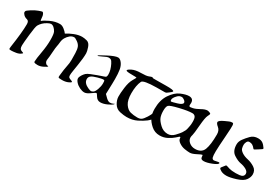

<svg xmlns="http://www.w3.org/2000/svg" viewBox="21 -922 2135 1481"><g transform="rotate(30 1089.0 -181.5)"><path d="M575.2 -264.2Q575.2 -221.2 564.5 -156.2L555.2 -97.2Q550.8 -69.3 550.8 -55.9Q550.8 -42.5 557.1 -37.1Q563.5 -31.7 577.1 -27.3Q590.3 -23.4 590.3 -18.1Q590.3 -12.7 567.9 -2.9Q545.4 6.8 516.4 6.8Q487.3 6.8 484.4 2.7Q481.4 -1.5 482.9 -13.2Q489.3 -75.2 496.1 -105.5Q502.9 -135.7 502.9 -163.1Q502.9 -190.4 502 -224.9Q501 -259.3 493.2 -278.1Q485.4 -296.9 464.4 -311.5Q443.4 -326.2 434.6 -326.2Q414.6 -326.2 397.9 -312.3Q381.3 -298.3 370.6 -280Q359.9 -261.7 357.7 -238.3Q355.5 -214.8 352.1 -200Q348.6 -185.1 345.7 -140.1Q342.8 -95.2 339.6 -77.6Q336.4 -60.1 343.3 -48.1Q350.1 -36.1 359.9 -34.7Q369.6 -33.2 371.3 -32Q373 -30.8 371.1 -28.8Q368.7 -24.9 343.8 -12Q318.8 1 294.4 1Q270 1 263.7 -5.4Q262.2 -6.3 262.2 -12.7Q262.2 -35.6 273.7 -99.1Q285.2 -162.6 285.2 -215.6Q285.2 -268.6 276.6 -285.9Q268.1 -303.2 254.4 -314.9Q240.7 -326.7 227.5 -326.2Q217.8 -326.2 197.8 -315.4Q177.7 -304.7 163.8 -290.8Q149.9 -276.9 141.1 -261.5Q132.3 -246.1 124 -168.2Q115.7 -90.3 115.7 -71.3Q115.7 -52.2 120.4 -43.5Q125 -34.7 136.2 -30.8Q147.5 -26.9 149.2 -26.1Q150.9 -25.4 152.6 -23.7Q154.3 -22 151.4 -19.5Q133.3 -2.4 105.5 1.7Q77.6 5.9 63.5 5.9Q49.3 5.9 46.9 3.9Q43 1 45.9 -18.1Q66.9 -158.7 66.9 -230.5Q66.9 -259.8 47.9 -264.2Q28.8 -268.6 16.4 -281Q3.9 -293.5 3.9 -303.7Q3.9 -307.1 6.1 -312.7Q8.3 -318.4 36.6 -336.9Q64.9 -355.5 91.3 -365Q117.7 -374.5 121.6 -374.5Q128.9 -374.5 135 -362.1Q141.1 -349.6 141.8 -330.3Q142.6 -311 147 -305.7Q162.1 -320.3 204.3 -340.1Q246.6 -359.9 287.6 -359.9Q307.1 -359.9 327.1 -344Q347.2 -328.1 356.4 -314.5Q379.9 -330.1 416.7 -345Q453.6 -359.9 485.4 -359.9Q504.4 -359.9 528.6 -353.5Q552.7 -347.2 564 -314Q575.2 -280.8 575.2 -264.2Z M867.2 -203.6Q867.2 -185.1 866.7 -163.1L863.8 -69.8Q868.7 -63.5 888.4 -45.2Q908.2 -26.9 922.9 -26.9Q939.5 -26.9 951.2 -33.2Q962.9 -39.6 962.9 -38.6Q962.9 -37.6 956.1 -29.8Q949.2 -22 917 -6.8Q884.8 8.3 857.9 8.3Q831.1 8.3 816.2 -15.6Q801.3 -39.6 798.3 -39.6Q791 -39.6 761.7 -17.8Q732.4 3.9 712.4 3.9Q692.9 3.9 669.7 -7.3Q646.5 -18.6 631.6 -35.6Q616.7 -52.7 616.7 -65.9Q616.7 -79.1 627.2 -95.9Q637.7 -112.8 648.9 -123Q660.2 -133.3 684.3 -142.6Q708.5 -151.9 736.1 -162.6Q763.7 -173.3 780.8 -178Q797.9 -182.6 801.5 -189.2Q805.2 -195.8 805.2 -209Q805.2 -228.5 799.6 -249Q793.9 -269.5 783 -291.5Q772 -313.5 763.7 -318.6Q755.4 -323.7 743.7 -323.7Q736.8 -323.7 724.6 -319.3Q712.4 -314.9 686 -301.5Q659.7 -288.1 659.7 -294.4Q659.7 -297.9 720 -329.3Q780.3 -360.8 805.7 -360.8Q822.8 -360.8 839.6 -339.1Q856.4 -317.4 861.8 -284.9Q867.2 -252.4 867.2 -203.6ZM803.7 -127.9Q803.7 -150.9 800.8 -153.6Q797.9 -156.2 794.4 -156.2Q791 -156.2 787.1 -156.2Q778.8 -156.2 742.9 -146.5Q707 -136.7 692.6 -125.5Q678.2 -114.3 678.2 -96.7Q678.2 -77.1 690.9 -63Q703.6 -48.8 724.4 -39.8Q745.1 -30.8 752 -30.8Q759.3 -30.8 771 -37.8Q782.7 -44.9 793.2 -74Q803.7 -103 803.7 -127.9Z M1030.8 -173.3Q1030.8 -111.3 1052.2 -79.6Q1073.7 -47.9 1101.6 -40.5Q1129.4 -33.2 1163.6 -33.2Q1185.1 -33.2 1198.5 -42Q1211.9 -50.8 1231.2 -81.1Q1250.5 -111.3 1250.5 -123.5Q1257.3 -131.8 1268.6 -134.3Q1271.5 -126.5 1279.8 -126.5Q1288.1 -126.5 1288.1 -118.7Q1288.1 -110.8 1278.6 -91.8Q1269 -72.8 1244.4 -53.7Q1219.7 -34.7 1180.2 -14.9Q1140.6 4.9 1089.8 4.9Q1065.4 4.9 1030.5 -2.4Q995.6 -9.8 977.1 -39.6Q958.5 -69.3 957.5 -99.6Q956.5 -129.4 963.4 -181.6Q970.2 -233.9 987.5 -263.4Q1004.9 -293 1004.9 -295.9Q1004.9 -298.8 958 -298.8Q911.1 -298.8 911.1 -307.6Q911.1 -315.9 939.7 -330.3Q968.3 -344.7 1016.6 -345Q1064.9 -345.2 1083.7 -353Q1102.5 -360.8 1107.7 -360.8Q1112.8 -360.8 1114.3 -358.4Q1115.7 -355 1144 -356L1231.9 -356.9Q1303.2 -357.9 1303.2 -346.2Q1303.2 -340.3 1281.7 -324.7L1267.6 -314.5Q1261.2 -308.6 1251 -308.6L1177.2 -308.1Q1061.5 -306.6 1050.8 -285.2Q1030.8 -243.2 1030.8 -173.3Z M1888.7 -44.4Q1888.7 -32.2 1845.2 -14.9Q1801.8 2.4 1774.7 2.4Q1747.6 2.4 1747.6 -19Q1747.6 -35.2 1742.2 -35.2Q1736.3 -35.2 1703.1 -17.8Q1669.9 -0.5 1650.1 -0.5Q1630.4 -0.5 1603.3 -4.9Q1576.2 -9.3 1552.7 -25.4Q1529.3 -41.5 1529.3 -61Q1529.3 -74.2 1518.1 -66.4Q1513.7 -63 1496.8 -47.6Q1480 -32.2 1449 -15.6Q1418 1 1380.9 1Q1337.9 1 1305.4 -27.3Q1272.9 -55.7 1259.5 -86.2Q1246.1 -116.7 1246.1 -158.7Q1246.1 -236.8 1280.5 -288.3Q1314.9 -339.8 1357.7 -358.2Q1400.4 -376.5 1428.2 -376.5Q1467.8 -376.5 1467.8 -337.4Q1467.8 -334.5 1466.8 -323.2Q1465.8 -312 1470.5 -308.3Q1475.1 -304.7 1499.5 -310.3Q1523.9 -315.9 1554.9 -333.5Q1585.9 -351.1 1606.4 -351.1Q1612.3 -351.1 1624 -347.2Q1635.7 -343.3 1637.2 -338.9Q1638.7 -334.5 1627.9 -314.2Q1617.2 -293.9 1611.1 -219.2Q1605 -144.5 1600.6 -129.9Q1596.2 -115.2 1596.2 -106Q1596.2 -81.5 1617.9 -63.7Q1639.6 -45.9 1669.9 -45.9Q1727.1 -45.9 1744.4 -90.6Q1761.7 -135.3 1761.7 -227.1Q1761.7 -262.7 1739.3 -281Q1716.8 -299.3 1716.8 -311.5Q1716.8 -326.7 1761.2 -346.7L1792.5 -360.8Q1805.2 -366.2 1817.4 -366.2Q1823.7 -366.2 1826.2 -364.3Q1828.6 -362.3 1830.8 -350.1Q1833 -337.9 1826.2 -244.9Q1819.3 -151.9 1818.6 -111.8Q1817.9 -71.8 1822.5 -56.9Q1827.1 -42 1841.8 -42Q1847.7 -42 1868.2 -47.1Q1888.7 -52.2 1888.7 -44.4ZM1551.3 -218.8Q1551.3 -251 1542 -262.9Q1532.7 -274.9 1515.6 -274.9Q1479 -274.9 1407 -257.8Q1335 -240.7 1323.2 -228.5Q1311.5 -216.3 1311.5 -179.7Q1311.5 -143.1 1321 -119.6Q1330.6 -96.2 1360.4 -68.4Q1390.1 -40.5 1429.2 -40.5Q1461.4 -40.5 1486.8 -67.4Q1512.2 -94.2 1522 -108.9Q1531.7 -123.5 1536.6 -134.3Q1541.5 -145 1543.7 -157.2Q1545.9 -169.4 1548.6 -182.1Q1551.3 -194.8 1551.3 -218.8ZM1419.9 -312Q1419.9 -322.3 1406.7 -332.3Q1393.6 -342.3 1381.8 -342.3Q1371.6 -342.3 1360.8 -337.2Q1350.1 -332 1335.9 -314.2Q1321.8 -296.4 1321.8 -283.2Q1321.8 -270 1328.9 -270Q1335.9 -270 1377.9 -282.5Q1419.9 -294.9 1419.9 -312Z M2155.3 -98.1Q2155.3 -73.2 2137.5 -47.4Q2119.6 -21.5 2066.2 -4.6Q2012.7 12.2 1982.4 12.2Q1952.6 12.2 1933.1 1.5Q1913.6 -9.3 1913.6 -17.1Q1913.6 -19.5 1915.5 -22.5Q1939.5 -52.2 1940.4 -54.2Q1942.9 -57.6 1950.2 -55.7Q1983.4 -43.9 2002.2 -42.5Q2021 -41 2036.1 -41Q2050.8 -41 2069.6 -43Q2088.4 -44.9 2097.4 -53.5Q2106.4 -62 2106.4 -75.2Q2106.4 -94.7 2083.5 -107.9Q2060.5 -121.1 2031.7 -126Q2002.9 -130.9 1966.8 -154.8Q1930.7 -178.7 1930.7 -237.3Q1930.7 -262.7 1948.2 -287.1Q1965.8 -311.5 1990.2 -336.2Q2014.6 -360.8 2052.2 -360.8Q2078.1 -360.8 2094 -349.9Q2109.9 -338.9 2125 -315.9Q2126.5 -313.5 2126.5 -311.5Q2126.5 -308.1 2122.1 -304.7Q2112.3 -297.4 2095.9 -287.4Q2079.6 -277.3 2070.3 -271.5Q2064.5 -268.1 2061 -272Q2047.9 -288.6 2036.1 -295.7Q2024.4 -302.7 2007.8 -302.7Q1994.1 -302.7 1986.8 -288.6Q1979.5 -274.4 1979.5 -260.7Q1979.5 -246.1 1983.6 -230.7Q1987.8 -215.3 2009.5 -200.9Q2031.2 -186.5 2063.5 -179.7Q2095.7 -172.9 2125.5 -153.8Q2155.3 -134.8 2155.3 -98.1Z"/></g></svg>

Font: Eadui
Style: Medium
Weight: 500
Designer: Peter S. Baker
Version: Version 1.1